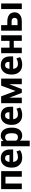

<svg xmlns="http://www.w3.org/2000/svg" viewBox="2046 -2624 781 4913"><g transform="rotate(-90 2436.5 -167.5)"><path d="M513.5 0H371V-418H196.5V0H53.5V-528.5H513.5Z M855.5 10Q739.5 10 672 -62.2Q604.5 -134.5 604.5 -249V-268.5Q604.5 -388.5 668 -463.2Q731.5 -538 841 -538H843Q952.5 -538 1010.2 -474.8Q1068 -411.5 1068 -299.5V-221.5H748.5Q755 -166 785.8 -132.8Q816.5 -99.5 870.5 -99.5Q919 -99.5 949.5 -108.8Q980 -118 1017.5 -138.5L1049 -44.5Q1017.5 -20.5 968 -5.2Q918.5 10 855.5 10ZM928.5 -316Q928.5 -345.5 924.5 -365.5Q920.5 -385.5 908 -402Q887.5 -428 844.5 -428Q844 -428 843 -428Q764 -428 750 -316Z M1293 203H1150.5V-528.5H1281.5L1288.5 -467Q1336 -538 1419.5 -538Q1420 -538 1420.5 -538Q1520.5 -538 1573.8 -462.5Q1627 -387 1627 -260V-249.5Q1627 -130.5 1574 -60.2Q1521 10 1421.5 10Q1338.5 10 1294 -49L1293 -48.5ZM1384.5 -99.5Q1484.5 -99.5 1484.5 -249.5V-260Q1484.5 -336 1460.2 -381.5Q1436 -427 1383.5 -427Q1320 -427 1293 -376.5V-145.5Q1318.5 -99.5 1384.5 -99.5Z M1948.5 10Q1832.5 10 1765 -62.2Q1697.5 -134.5 1697.5 -249V-268.5Q1697.5 -388.5 1761 -463.2Q1824.5 -538 1934 -538H1936Q2045.5 -538 2103.2 -474.8Q2161 -411.5 2161 -299.5V-221.5H1841.5Q1848 -166 1878.8 -132.8Q1909.5 -99.5 1963.5 -99.5Q2012 -99.5 2042.5 -108.8Q2073 -118 2110.5 -138.5L2142 -44.5Q2110.5 -20.5 2061 -5.2Q2011.5 10 1948.5 10ZM2021.5 -316Q2021.5 -345.5 2017.5 -365.5Q2013.5 -385.5 2001 -402Q1980.5 -428 1937.5 -428Q1937 -428 1936 -428Q1857 -428 1843 -316Z M2881 0H2738.5V-318.5H2737L2613 0H2517L2396 -312.5H2394.5V0H2252.5V-528.5H2428.5L2565 -162L2702 -528.5H2881Z M3237 10Q3121 10 3053.5 -62.2Q2986 -134.5 2986 -249V-268.5Q2986 -388.5 3049.5 -463.2Q3113 -538 3222.5 -538H3224.5Q3334 -538 3391.8 -474.8Q3449.5 -411.5 3449.5 -299.5V-221.5H3130Q3136.5 -166 3167.2 -132.8Q3198 -99.5 3252 -99.5Q3300.5 -99.5 3331 -108.8Q3361.5 -118 3399 -138.5L3430.5 -44.5Q3399 -20.5 3349.5 -5.2Q3300 10 3237 10ZM3310 -316Q3310 -345.5 3306 -365.5Q3302 -385.5 3289.5 -402Q3269 -428 3226 -428Q3225.5 -428 3224.5 -428Q3145.5 -428 3131.5 -316Z M3990 0H3847.5V-205H3674V0H3531V-528.5H3674V-314.5H3847.5V-528.5H3990Z M4349 0H4107.5V-528.5H4250V-370.5H4349Q4425 -370.5 4476 -346.8Q4527 -323 4552.5 -281Q4578 -239 4578 -184.5Q4578 -131.5 4552.5 -89.8Q4527 -48 4475.8 -24Q4424.5 0 4349 0ZM4804 0H4661V-528.5H4804ZM4349 -109Q4395.5 -109 4415.8 -130.8Q4436 -152.5 4436 -184Q4436 -217 4415.8 -239Q4395.5 -261 4349 -261H4250V-109Z"/></g></svg>

Font: Roberto Sans
Style: Bold
Weight: 700
Designer: Google (font) & Cristiano Sobral (main changes)
Version: Version 1.000;October 12, 2021;FontCreator 14.0.0.2814 64-bi